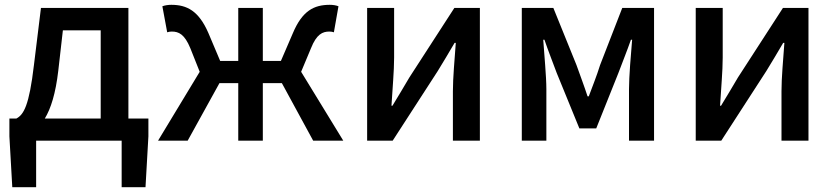

<svg xmlns="http://www.w3.org/2000/svg" viewBox="-20 -584 3463 797"><path d="M130 0H485V193H584L596 -18V-92H513V-551H150L121 -315C101 -144 78 -108 48 -92H19V-18L31 193H130ZM166 -92C191 -133 211 -196 222 -291L241 -458H398V-92Z M636 0H759L891 -239H969V0H1071V-239H1150L1280 0H1405L1230 -286L1271 -384C1294 -442 1319 -453 1347 -453C1355 -453 1359 -452 1366 -450L1385 -558C1375 -562 1362 -564 1349 -564C1283 -564 1235 -539 1196 -447L1146 -331H1071V-551H969V-331H894L845 -447C805 -539 756 -564 691 -564C678 -564 665 -562 654 -558L674 -450C681 -452 686 -453 693 -453C722 -453 746 -442 770 -384L809 -286Z M1504 0H1610L1797 -289C1817 -321 1847 -372 1867 -406H1872C1867 -335 1860 -262 1860 -205V0H1972V-551H1866L1679 -262C1660 -229 1629 -178 1609 -145H1605C1609 -215 1616 -288 1616 -345V-551H1504Z M2146 0H2248V-214C2248 -266 2239 -360 2235 -419H2240C2255 -375 2275 -324 2291 -281L2385 -51H2455L2547 -281C2563 -324 2583 -373 2599 -419H2604C2599 -360 2591 -266 2591 -214V0H2695V-551H2563L2471 -314C2457 -269 2440 -227 2424 -184H2419C2405 -227 2389 -269 2373 -314L2277 -551H2146Z M2868 0H2974L3161 -289C3181 -321 3211 -372 3231 -406H3236C3231 -335 3224 -262 3224 -205V0H3336V-551H3230L3043 -262C3024 -229 2993 -178 2973 -145H2969C2973 -215 2980 -288 2980 -345V-551H2868Z"/></svg>

Font: GenYoGothic2 TW M
Style: Regular
Weight: 500
Version: Version 2.100;PS 2.1;hotconv 16.6.51;makeotf.lib2.5.65220 DE